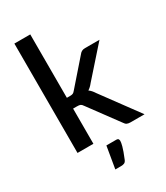

<svg xmlns="http://www.w3.org/2000/svg" viewBox="-226 -835 974 1125"><g transform="rotate(-30 261.0 -273.0)"><path d="M173 -740V-311H196Q207 -311 214 -314Q221 -317 228.5 -326.5L371.5 -490Q379 -500 388 -505Q397 -510 411 -510H508.5L336.5 -316Q321.5 -296.5 303.5 -285Q313.5 -278 321 -269.2Q328.5 -260.5 335.5 -249.5L519 0H423Q410 0 400.8 -4.2Q391.5 -8.5 384.5 -20L237 -220Q229.5 -231.5 222 -234.8Q214.5 -238 199.5 -238H173V0H65.5V-740ZM299 46.5Q312 46.5 315 52.2Q318 58 318 64Q318 68.5 316.8 76.8Q315.5 85 312 98Q308.5 111 301.8 129.8Q295 148.5 284.5 174Q279 186.5 270.2 190.5Q261.5 194.5 247 194.5H209L234 46.5Z"/></g></svg>

Font: Lato SemiBold
Style: Regular
Weight: 600
Designer: Lukasz Dziedzic with Adam Twardoch and Botio Nikoltchev
Foundry: tyPoland Lukasz Dziedzic
Version: Version 2.015; 2015-08-06; http://www.latofonts.com/